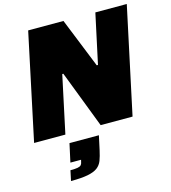

<svg xmlns="http://www.w3.org/2000/svg" viewBox="-137 -799 1069 1198"><g transform="rotate(-15 397.0 -199.5)"><path d="M11 0 157 -688H385L514 -367H522L591 -688H794L647 0H441L299 -370H292L213 0ZM172 289 186 223Q217 223 233 220Q249 217 255.5 209.5Q262 202 264 189L267 177H198L224 58H414L394 150Q386 187 376 213.5Q366 240 344 256.5Q322 273 281 281Q240 289 172 289Z"/></g></svg>

Font: Saira SemiExpanded ExtraBold
Style: Italic
Weight: 800
Width: 6
Italic angle: -12°
Designer: Hector Gatti with collaboration of the Omnibus-Type team
Foundry: Omnibus-Type
Version: Version 1.101